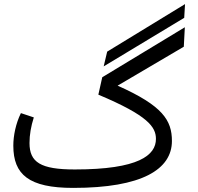

<svg xmlns="http://www.w3.org/2000/svg" viewBox="-20 -903 968 937"><path d="M45 -192C45 -51 121 14 337 14C674 14 819 -77 819 -215C819 -316 774 -387 554 -485L877 -675L882 -770L479 -526L460 -441C703 -339 741 -283 741 -225C741 -146 658 -76 345 -76C178 -76 124 -111 124 -205C124 -245 131 -286 145 -330L82 -351C57 -300 45 -241 45 -192ZM879 -816 883 -883 503 -651 486 -579Z"/></svg>

Font: FiraGO Unicode
Style: Regular
Weight: 400
Designer: bBox Type
Foundry: bBox Type GmbH
Version: Version 1.001;PS 001.001;hotconv 1.0.88;makeotf.lib2.5.64775